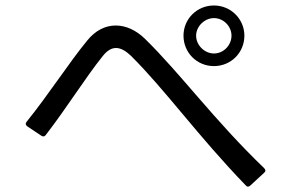

<svg xmlns="http://www.w3.org/2000/svg" viewBox="-20 -748 1040 700"><path d="M760 -507C822 -507 871 -556 871 -618C871 -678 822 -728 760 -728C698 -728 649 -679 649 -618C649 -556 698 -507 760 -507ZM760 -553C726 -553 695 -583 695 -618C695 -652 726 -682 760 -682C795 -682 824 -652 824 -618C824 -583 795 -553 760 -553ZM943 -118C949 -123 949 -129 943 -135C760 -311 638 -480 508 -607C476 -638 439 -655 402 -655C365 -655 328 -638 297 -599C232 -520 157 -403 77 -304C72 -298 73 -292 80 -287L131 -253C137 -249 143 -250 147 -256C225 -357 292 -466 355 -544C370 -563 386 -573 403 -573C420 -573 438 -563 457 -545C583 -420 701 -253 876 -72C881 -66 887 -66 893 -72Z"/></svg>

Font: LINE Seed JP App_OTF Regular
Style: Regular
Weight: 400
Designer: LY Corporation & Fontrix & Fontworks
Version: Version 1.002